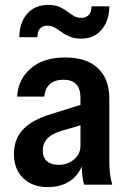

<svg xmlns="http://www.w3.org/2000/svg" viewBox="-20 -755 520 785"><path d="M324 0Q318 -19 316 -42Q314 -65 314 -93H309V-355Q309 -393 291.5 -411Q274 -429 239 -429Q204 -429 184 -411Q164 -393 161 -360H50Q54 -430 105.5 -475Q157 -520 246 -520Q334 -520 380.5 -476Q427 -432 427 -351V-93Q427 -71 429.5 -47.5Q432 -24 439 0ZM175 10Q113 10 75 -26.5Q37 -63 37 -126Q37 -187 75 -226.5Q113 -266 190 -289L334 -334V-250L231 -220Q192 -208 173.5 -188.5Q155 -169 155 -139Q155 -111 172 -96Q189 -81 219 -81Q257 -81 283 -103.5Q309 -126 309 -159L320 -89Q303 -39 265.5 -14.5Q228 10 175 10ZM313 -597Q286 -597 267 -604.5Q248 -612 233 -623Q218 -634 204 -642Q190 -650 173 -650Q155 -650 144 -638.5Q133 -627 133 -603H59Q59 -641 73 -671Q87 -701 113.5 -718Q140 -735 176 -735Q204 -735 222.5 -727Q241 -719 254.5 -708.5Q268 -698 281.5 -690Q295 -682 312 -682Q331 -682 342.5 -693.5Q354 -705 354 -729H427Q427 -691 413 -661Q399 -631 373.5 -614Q348 -597 313 -597Z"/></svg>

Font: Instrument Sans SemiCondensed SemiBold
Style: Regular
Weight: 600
Width: 4
Designer: Rodrigo Fuenzalida
Foundry: fragTYPE
Version: Version 1.000;gftools[0.9.28]